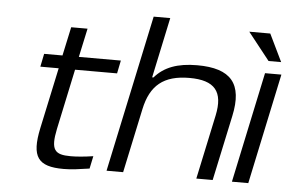

<svg xmlns="http://www.w3.org/2000/svg" viewBox="-51 -783 1307 865"><g transform="rotate(5 603.0 -350.5)"><path d="M292 -51C219 -51 200 -72 220 -168L278 -441H468L480 -500H290L318 -630H244L216 -500H133L121 -441H204L145 -165C117 -33 149 9 265 9C302 9 334 4 382 -3L394 -60C354 -54 320 -51 292 -51Z M610 -710 459 0H534L596 -291C619 -399 678 -449 795 -449C910 -449 950 -400 927 -291L865 0H939L1002 -295C1034 -443 978 -509 825 -509C736 -509 675 -486 633 -437H627L685 -710Z M1132 -500 1026 0H1100L1206 -500ZM1045 -680 1143 -556H1200L1140 -680Z"/></g></svg>

Font: LT Wave Light
Style: Italic
Weight: 300
Designer: Daniel Lyons
Version: Version 2.5 (Glyphs App)